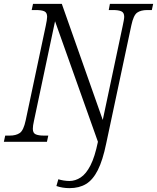

<svg xmlns="http://www.w3.org/2000/svg" viewBox="-38 -734 813 994"><path d="M322 240Q285 240 254 229L264 194Q276 198 292 200.5Q308 203 321 203Q352 203 380 184.5Q408 166 430.5 122Q453 78 469 0L247 -624L138 -109Q132 -83 132 -67Q132 -45 147 -38.5Q162 -32 189 -32H212L205 0H-18L-11 -32H12Q45 -32 64.5 -45.5Q84 -59 95 -111L199 -601Q202 -615 204 -627.5Q206 -640 206 -647Q206 -669 191.5 -675.5Q177 -682 149 -682H126L133 -714H282L494 -113L597 -599Q600 -613 602.5 -626.5Q605 -640 605 -647Q605 -669 590 -675.5Q575 -682 548 -682H525L531 -714H755L748 -682H725Q691 -682 672 -668.5Q653 -655 642 -603L512 8Q494 96 468.5 146.5Q443 197 407.5 218.5Q372 240 322 240Z"/></svg>

Font: Noto Serif SemiCondensed Light
Style: Italic
Weight: 300
Width: 4
Italic angle: -12°
Designer: Monotype Design Team
Foundry: Monotype Imaging Inc.
Version: Version 2.013; ttfautohint (v1.8.4.7-5d5b)